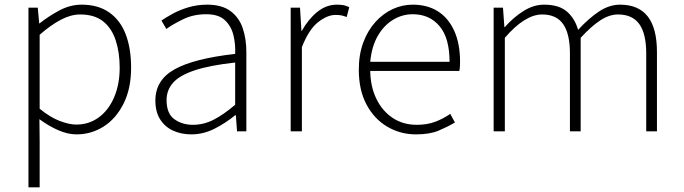

<svg xmlns="http://www.w3.org/2000/svg" viewBox="-20 -563 2931 823"><path d="M102 240V-530H142L148 -463H150Q189 -494 235 -518.5Q281 -543 330 -543Q401 -543 448.5 -509.5Q496 -476 519 -415.5Q542 -355 542 -273Q542 -183 509.5 -118.5Q477 -54 424 -20.5Q371 13 308 13Q271 13 230.5 -4.5Q190 -22 149 -52L150 46V240ZM307 -29Q361 -29 403 -59.5Q445 -90 469 -145.5Q493 -201 493 -273Q493 -338 476 -390Q459 -442 422 -471.5Q385 -501 323 -501Q284 -501 241 -478.5Q198 -456 150 -414V-97Q195 -60 236 -44.5Q277 -29 307 -29Z M800 13Q758 13 723 -2.5Q688 -18 667 -50.5Q646 -83 646 -132Q646 -220 728.5 -266Q811 -312 988 -332Q990 -374 980.5 -412.5Q971 -451 944 -476.5Q917 -502 864 -502Q809 -502 765 -480.5Q721 -459 693 -439L672 -475Q691 -488 720 -504Q749 -520 787 -531.5Q825 -543 868 -543Q931 -543 968 -515.5Q1005 -488 1020.5 -442Q1036 -396 1036 -340V0H996L991 -69H988Q948 -36 900 -11.5Q852 13 800 13ZM807 -28Q853 -28 896 -50Q939 -72 988 -114V-295Q879 -283 814.5 -261.5Q750 -240 722 -208.5Q694 -177 694 -134Q694 -76 727.5 -52Q761 -28 807 -28Z M1226 0V-530H1266L1272 -431H1274Q1301 -480 1339.5 -511.5Q1378 -543 1424 -543Q1439 -543 1451.5 -541Q1464 -539 1477 -532L1466 -490Q1453 -495 1443.5 -497Q1434 -499 1418 -499Q1383 -499 1343.5 -468Q1304 -437 1274 -361V0Z M1763 13Q1696 13 1640 -20Q1584 -53 1551 -115Q1518 -177 1518 -264Q1518 -329 1537 -380.5Q1556 -432 1589 -468.5Q1622 -505 1663 -524Q1704 -543 1749 -543Q1812 -543 1857 -514.5Q1902 -486 1927 -431Q1952 -376 1952 -298Q1952 -289 1951.5 -279.5Q1951 -270 1949 -259H1567Q1568 -192 1593 -140Q1618 -88 1662.5 -58Q1707 -28 1767 -28Q1811 -28 1845.5 -41Q1880 -54 1910 -75L1930 -38Q1898 -19 1860 -3Q1822 13 1763 13ZM1567 -298H1907Q1907 -400 1864 -451Q1821 -502 1749 -502Q1704 -502 1664.5 -478Q1625 -454 1599 -408.5Q1573 -363 1567 -298Z M2096 0V-530H2136L2142 -447H2144Q2180 -488 2223.5 -515.5Q2267 -543 2312 -543Q2376 -543 2410 -513.5Q2444 -484 2458 -435Q2504 -485 2548 -514Q2592 -543 2638 -543Q2717 -543 2756.5 -492.5Q2796 -442 2796 -340V0H2750V-334Q2750 -418 2720.5 -459.5Q2691 -501 2629 -501Q2592 -501 2553.5 -476Q2515 -451 2469 -401V0H2423V-334Q2423 -418 2394 -459.5Q2365 -501 2304 -501Q2267 -501 2227 -476Q2187 -451 2144 -401V0Z"/></svg>

Font: Noto Sans SC Thin ExtraLight
Style: Regular
Weight: 250
Version: Version 2.004-H2;hotconv 1.0.118;makeotfexe 2.5.65603